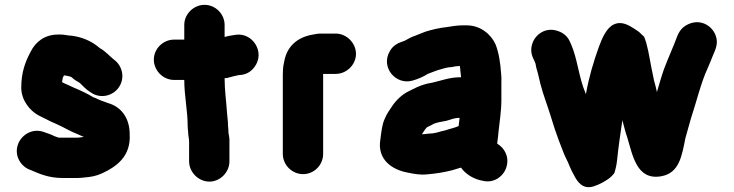

<svg xmlns="http://www.w3.org/2000/svg" viewBox="-20 -687 3038 795"><path d="M233 -544H221C164 -544 127 -513 107 -473C85 -432 68 -388 68 -324C68 -272 104 -228 140 -209L190 -184L217 -172C246 -159 271 -143 300 -132L327 -120L311 -118C306 -117 302 -117 298 -117H226C221 -117 214 -120 209 -122C208 -122 207 -122 206 -123C192 -130 175 -136 160 -141C109 -158 66 -124 54 -88C37 -38 71 6 107 17C146 34 183 50 239 50H301C310 50 319 49 329 48C359 45 374 43 402 31C465 2 522 -41 517 -131C517 -199 481 -245 428 -260C424 -261 420 -263 415 -265L400 -270L384 -277C379 -280 373 -282 367 -284C342 -299 315 -312 286 -324L260 -336C252 -339 244 -343 237 -347C238 -352 238 -356 239 -359C239 -361 239 -363 240 -364V-365L245 -375C253 -374 258 -373 266 -371C270 -371 274 -368 277 -367C286 -358 297 -351 310 -344C323 -331 339 -314 355 -305C395 -276 447 -290 471 -324C500 -364 486 -416 452 -440C431 -457 418 -474 393 -488C390 -490 388 -492 387 -493C359 -516 322 -533 278 -539C265 -539 245 -544 233 -544Z M757 -167C757 -159 758 -150 759 -141V-140C759 -126 763 -113 763 -100V-19C763 26 802 65 847 65C892 65 930 26 930 -19V-111C929 -119 928 -128 926 -137C926 -149 925 -159 924 -168V-172C924 -187 921 -203 920 -220C917 -268 910 -312 910 -363C914 -364 917 -364 920 -364C935 -368 952 -373 968 -376L980 -377C1002 -380 1020 -391 1034 -410C1079 -470 1027 -553 956 -543L944 -541C933 -540 921 -537 910 -534V-584C910 -629 872 -667 827 -667C782 -667 743 -629 743 -584V-523H701C655 -523 617 -485 617 -440C617 -395 655 -356 701 -356H743C743 -290 757 -229 757 -167Z M1318 -50V-381H1370C1415 -381 1454 -419 1454 -464C1454 -509 1415 -548 1370 -548H1308C1297 -548 1285 -546 1271 -543C1212 -532 1170 -496 1158 -438L1153 -413C1152 -403 1151 -391 1151 -376V-50C1151 -4 1189 34 1235 34C1281 34 1318 -4 1318 -50Z M1884 -414C1885 -407 1886 -401 1886 -396L1889 -369V-367H1883C1843 -367 1806 -353 1771 -345C1739 -340 1715 -331 1690 -318L1672 -309C1645 -296 1621 -273 1604 -248C1592 -230 1581 -215 1573 -195C1562 -172 1559 -141 1555 -110C1541 -28 1601 16 1670 28C1693 33 1721 38 1748 35C1785 32 1821 26 1852 18L1885 8C1886 8 1888 8 1889 7C1906 32 1936 51 1967 59L1977 61C2027 75 2069 39 2078 1C2089 -42 2066 -76 2039 -92V-97C2040 -104 2041 -111 2042 -119L2044 -140C2048 -181 2056 -226 2056 -272V-345C2057 -357 2056 -369 2055 -382C2052 -427 2045 -470 2032 -503C2014 -544 1970 -582 1913 -582H1894C1873 -582 1849 -578 1831 -575C1801 -572 1767 -564 1742 -556C1727 -551 1713 -544 1699 -539C1683 -534 1670 -526 1655 -518C1628 -509 1608 -500 1594 -475C1555 -408 1619 -334 1687 -353C1709 -359 1733 -369 1751 -381C1766 -386 1778 -392 1791 -396C1807 -400 1829 -409 1849 -409C1863 -412 1869 -413 1884 -414ZM1883 -199C1882 -189 1880 -176 1879 -165C1861 -157 1843 -154 1823 -147L1806 -143C1793 -139 1776 -134 1759 -134C1750 -133 1740 -132 1729 -131H1727C1733 -140 1739 -151 1747 -159C1747 -160 1747 -160 1748 -160L1768 -170C1783 -180 1809 -183 1829 -187C1847 -192 1861 -199 1883 -199Z M2185 -509C2177 -487 2178 -466 2188 -445L2194 -432C2195 -429 2196 -426 2197 -425L2201 -405C2207 -387 2213 -358 2218 -338C2230 -292 2247 -250 2260 -207C2270 -173 2283 -134 2294 -105C2303 -84 2314 -50 2323 -33C2335 -11 2343 16 2356 37C2371 67 2393 98 2437 85C2463 77 2494 60 2511 44C2519 36 2523 31 2524 29C2529 13 2533 -4 2535 -23C2540 -73 2549 -137 2557 -189C2564 -165 2569 -140 2577 -119C2600 -43 2616 60 2717 43C2793 30 2803 -41 2818 -115C2826 -145 2834 -171 2842 -200C2864 -266 2882 -343 2909 -402L2921 -430C2925 -439 2928 -448 2931 -455C2942 -481 2956 -507 2943 -541C2930 -576 2887 -609 2835 -589C2810 -579 2795 -563 2785 -539C2768 -493 2747 -448 2729 -400C2721 -378 2708 -333 2700 -306C2697 -321 2693 -337 2688 -354C2684 -373 2680 -393 2676 -413C2668 -455 2661 -502 2647 -535L2635 -546C2628 -554 2618 -561 2605 -569C2584 -582 2555 -601 2522 -586C2491 -572 2472 -527 2459 -491C2437 -429 2419 -370 2406 -297C2405 -300 2404 -302 2403 -305C2377 -366 2371 -443 2345 -503L2339 -516C2330 -536 2314 -550 2292 -558C2240 -577 2198 -545 2185 -509Z"/></svg>

Font: Blanket
Style: Blk
Weight: 900
Foundry: Cannot Into Space Fonts
Version: Version 0.9